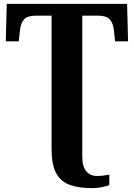

<svg xmlns="http://www.w3.org/2000/svg" viewBox="-20 -734 693 994"><path d="M457 240Q388 240 341 223Q294 206 270.5 162Q247 118 247 37V-653H167Q122 -653 105 -634Q88 -615 84 -582L77 -520H10L15 -714H638L643 -520H576L569 -582Q565 -615 548 -634Q531 -653 486 -653H406V78Q406 129 427 153Q448 177 482 177Q500 177 515 175Q530 173 546 170V224Q533 230 507 235Q481 240 457 240Z"/></svg>

Font: NotoSerif-Bold
Style: Regular
Weight: 700
Designer: Monotype Design Team
Foundry: Monotype Imaging Inc.
Version: Version 2.007; ttfautohint (v1.8) -l 8 -r 50 -G 200 -x 14 -D